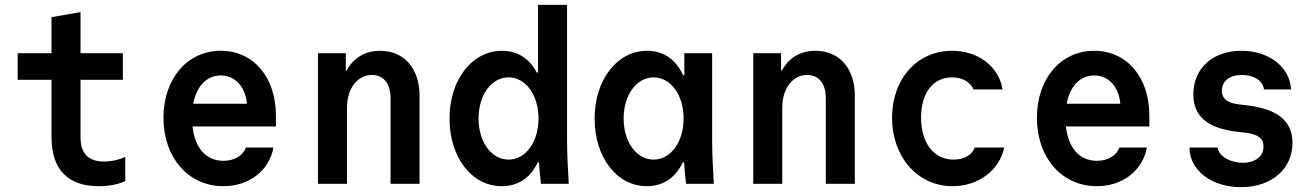

<svg xmlns="http://www.w3.org/2000/svg" viewBox="-20 -760 5440 794"><path d="M313 -193V-430H488V-540H313V-710L193 -689V-540H53V-430H193V-193C193 -60 260 10 388 10C429 10 468 3 498 -11V-111C469 -98 439 -92 411 -92C345 -92 313 -125 313 -193Z M776 -237H1121V-282C1121 -441 1028 -550 893 -550C755 -550 656 -435 656 -273C656 -108 759 10 904 10C1010 10 1093 -54 1111 -150H997C985 -116 949 -95 904 -95C832 -95 786 -148 776 -237ZM893 -448C952 -448 995 -402 1001 -331H779C793 -404 835 -448 893 -448Z M1295 0H1415V-315C1415 -394 1458 -450 1518 -450C1566 -450 1595 -414 1595 -355V0H1715V-365C1715 -477 1651 -550 1552 -550C1490 -550 1442 -521 1414 -469H1410V-540H1295Z M2217 0H2332C2328 -63 2325 -129 2325 -180V-740H2205V-460H2200C2169 -518 2120 -550 2056 -550C1932 -550 1839 -430 1839 -270C1839 -109 1931 10 2055 10C2123 10 2174 -25 2204 -89H2209C2211 -60 2213 -32 2217 0ZM2083 -100C2012 -100 1959 -173 1959 -270C1959 -367 2012 -440 2083 -440C2154 -440 2207 -367 2207 -270C2207 -173 2154 -100 2083 -100Z M2804 -89H2809C2811 -60 2813 -32 2817 0H2932C2928 -63 2925 -129 2925 -180V-540H2810V-449H2805C2775 -514 2724 -550 2656 -550C2532 -550 2439 -430 2439 -270C2439 -109 2531 10 2655 10C2723 10 2773 -25 2804 -89ZM2807 -270C2807 -173 2754 -100 2683 -100C2612 -100 2559 -173 2559 -270C2559 -367 2612 -440 2683 -440C2754 -440 2807 -367 2807 -270Z M3095 0H3215V-315C3215 -394 3258 -450 3318 -450C3366 -450 3395 -414 3395 -355V0H3515V-365C3515 -477 3451 -550 3352 -550C3290 -550 3242 -521 3214 -469H3210V-540H3095Z M4011 -150C4000 -119 3967 -100 3924 -100C3841 -100 3789 -169 3789 -274C3789 -375 3838 -440 3917 -440C3960 -440 3993 -421 4006 -390H4126C4111 -485 4025 -550 3917 -550C3773 -550 3669 -434 3669 -273C3669 -111 3775 10 3919 10C4025 10 4113 -55 4133 -150Z M4388 -237H4733V-282C4733 -441 4640 -550 4505 -550C4367 -550 4268 -435 4268 -273C4268 -108 4371 10 4516 10C4622 10 4705 -54 4723 -150H4609C4597 -116 4561 -95 4516 -95C4444 -95 4398 -148 4388 -237ZM4505 -448C4564 -448 4607 -402 4613 -331H4391C4405 -404 4447 -448 4505 -448Z M4899 -150C4899 -56 4990 14 5112 14C5238 14 5325 -61 5325 -169C5325 -260 5263 -310 5132 -325L5105 -328C5055 -334 5033 -352 5033 -385C5033 -425 5065 -450 5116 -450C5166 -450 5203 -426 5207 -390H5319C5315 -482 5228 -550 5114 -550C4995 -550 4915 -477 4915 -370C4915 -279 4974 -229 5097 -215L5124 -212C5181 -206 5205 -189 5205 -154C5205 -113 5171 -87 5119 -87C5066 -87 5021 -114 5015 -150Z"/></svg>

Font: CommitMono
Style: 700Regular
Weight: 700
Monospace: yes
Designer: Eigil Nikolajsen
Foundry: Eigil Nikolajsen
Version: Version 1.143